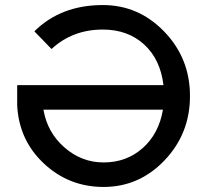

<svg xmlns="http://www.w3.org/2000/svg" viewBox="-20 -730 820 760"><path d="M390 10Q253 10 154 -82.5Q55 -175 48 -313V-393H627Q615 -495 550.5 -554Q486 -613 387 -613Q267 -613 184 -536L116 -606Q221 -710 387 -710Q529 -710 630.5 -604.5Q732 -499 732 -350Q732 -201 631.5 -95.5Q531 10 390 10ZM152 -296Q167 -206 235 -146.5Q303 -87 390 -87Q481 -87 545 -144Q609 -201 625 -296Z"/></svg>

Font: Easer Grotesk
Style: Regular
Weight: 400
Designer: Boardeaser, Bonnie Shaver-Troup, Thomas Jockin
Foundry: Lexend
Version: Version 1.008;Glyphs 3.1.2 (3151)